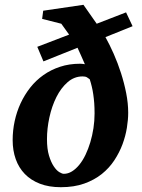

<svg xmlns="http://www.w3.org/2000/svg" viewBox="-20 -760 587 792"><path d="M370.1 -292Q370.1 -315.4 368.7 -334.7Q367.2 -354 364.7 -370.8Q362.3 -387.7 358.6 -402.8Q355 -418 350.1 -433.1Q344.7 -437.5 338.4 -441.2Q332 -444.8 320.8 -444.8Q286.1 -444.8 258.8 -420.9Q231.4 -397 212.6 -359.4Q193.8 -321.8 183.8 -275.9Q173.8 -230 173.8 -186Q173.8 -145.5 182.1 -118.2Q190.4 -90.8 201.7 -74Q212.9 -57.1 224.6 -50Q236.3 -43 243.2 -43Q260.7 -43 276.9 -53Q293 -63 307.1 -80.3Q321.3 -97.7 332.8 -121.6Q344.2 -145.5 352.5 -173.1Q360.8 -200.7 365.5 -231.2Q370.1 -261.7 370.1 -292ZM415 -606.9Q432.1 -576.2 449 -538.1Q465.8 -500 479 -459Q492.2 -418 500.5 -376Q508.8 -334 508.8 -294.9Q508.8 -266.6 503.4 -232.9Q498 -199.2 485.4 -165Q472.7 -130.9 451.7 -98.9Q430.7 -66.9 399.9 -42.2Q369.1 -17.6 327.4 -2.7Q285.6 12.2 231 12.2Q181.6 12.2 144.5 -2.2Q107.4 -16.6 82.5 -42.2Q57.6 -67.9 44.9 -103.5Q32.2 -139.2 32.2 -182.1Q32.2 -221.7 40.5 -260.3Q48.8 -298.8 64.9 -333.7Q81.1 -368.7 104.7 -398.7Q128.4 -428.7 159.2 -450.4Q189.9 -472.2 227.8 -484.6Q265.6 -497.1 310.1 -497.1Q314.5 -497.1 319.6 -496.6Q324.7 -496.1 330.1 -495.1Q322.3 -513.2 314.2 -531.2Q306.2 -549.3 299.8 -563L159.2 -506.8L133.8 -566.9L265.1 -617.2L232.9 -662.1L153.8 -682.1L158.2 -715.8L324.2 -740.2L378.9 -662.1L500 -709L526.9 -651.9Z"/></svg>

Font: Charis SIL Afr
Style: Bold Italic
Weight: 700
Italic angle: -11°
Foundry: SIL International
Version: Version 5.000